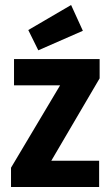

<svg xmlns="http://www.w3.org/2000/svg" viewBox="-20 -747 442 767"><path d="M378 -434 185 -105H376V0H24V-77L220 -406H36V-511H378ZM93 -627 264 -727 311 -624 133 -546Z"/></svg>

Font: Jockey One
Style: Regular
Weight: 400
Designer: TypeTogether
Foundry: TypeTogether
Version: Version 1.002